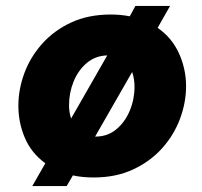

<svg xmlns="http://www.w3.org/2000/svg" viewBox="-20 -589 681 648"><path d="M89 39 133 -38Q86 -72 64 -123.5Q42 -175 42 -232Q42 -287 62 -341.5Q82 -396 122 -441Q162 -486 220 -513Q278 -540 354 -540Q387 -540 418 -534L437 -569H554L512 -495Q560 -462 584 -409Q608 -356 608 -298Q608 -243 587.5 -188Q567 -133 527 -88.5Q487 -44 429 -17Q371 10 296 10Q258 10 226 3L205 39ZM213 -234Q213 -210 220 -189L342 -402Q302 -401 273 -376.5Q244 -352 228.5 -314Q213 -276 213 -234ZM302 -128Q343 -128 372.5 -152.5Q402 -177 418 -215.5Q434 -254 434 -296Q434 -323 426 -346L301 -128Z"/></svg>

Font: Be Vietnam Pro ExtraBold
Style: Italic
Weight: 800
Italic angle: -12°
Designer: Lam Bao, Tony Le, Vietanh Nguyen
Foundry: Yellow Type Foundry
Version: Version 1.002; ttfautohint (v1.8.3)